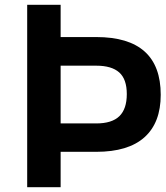

<svg xmlns="http://www.w3.org/2000/svg" viewBox="-20 -778 688 798"><path d="M648 -384Q648 -268 580.5 -207.5Q513 -147 380 -147H232V0H93V-758H232V-624H380Q648 -624 648 -384ZM380 -505H232V-265H380Q445 -265 476 -295Q507 -325 507 -387Q507 -449 475.5 -477Q444 -505 380 -505Z"/></svg>

Font: Biryani
Style: Bold
Weight: 700
Designer: Dan Reynolds and Mathieu Reguer
Foundry: Dan Reynolds and Mathieu Reguer
Version: Version 1.004; ttfautohint (v1.1) -l 5 -r 5 -G 72 -x 0 -D la